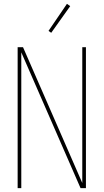

<svg xmlns="http://www.w3.org/2000/svg" viewBox="-20 -981 540 1001"><path d="M72 0V-735H100L409 -27V-735H428V0H400L91 -708V0ZM247 -810 233 -820 329 -961 346 -949Z"/></svg>

Font: Iosevka Thin
Style: Regular
Weight: 100
Monospace: yes
Designer: Belleve Invis
Foundry: Belleve Invis
Version: Version 32.5.0; ttfautohint (v1.8.4)